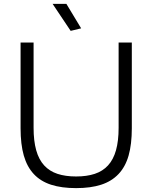

<svg xmlns="http://www.w3.org/2000/svg" viewBox="-20 -959 784 989"><path d="M344 -800 251 -939H322L398 -813ZM372 10Q297 10 243 -7.5Q189 -25 154 -62.5Q119 -100 102.5 -158Q86 -216 86 -298V-740H153V-301Q153 -233 166.5 -185Q180 -137 207.5 -107Q235 -77 276 -63.5Q317 -50 372 -50Q427 -50 468 -63.5Q509 -77 536.5 -107Q564 -137 577.5 -185Q591 -233 591 -301V-740H659V-298Q659 -216 642.5 -158Q626 -100 590.5 -62.5Q555 -25 501 -7.5Q447 10 372 10Z"/></svg>

Font: Encode Sans Normal
Style: Light
Weight: 300
Designer: Pablo Impallari, Andres Torresi
Foundry: Pablo Impallari, Andres Torresi
Version: Version 1.000; ttfautohint (v1.00) -l 8 -r 50 -G 200 -x 14 -